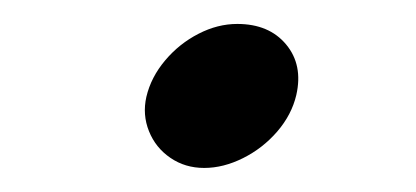

<svg xmlns="http://www.w3.org/2000/svg" viewBox="-20 -131 351 162"><path d="M103.5 -49.3Q107.4 -65.9 119.4 -80.1Q131.3 -94.2 147.5 -102.5Q163.6 -110.8 180.2 -110.8Q207 -110.8 221.4 -93.5Q235.8 -76.2 230 -50.8Q226.1 -34.2 213.9 -20Q201.7 -5.9 185.1 2.4Q168.5 10.7 152.3 10.7Q136.2 10.7 123.8 2.2Q111.3 -6.3 105.7 -20.3Q100.1 -34.2 103.5 -49.3Z"/></svg>

Font: Glacial Indifference
Style: Italic
Weight: 400
Designer: Alfredo Marco Pradil
Foundry: Alfredo Marco Pradil
Version: Version 1.312